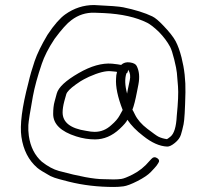

<svg xmlns="http://www.w3.org/2000/svg" viewBox="-20 -625 806 763"><path d="M485 -253C476.2 -286 475.3 -313 482.5 -334C485.2 -334 487.1 -336.8 488.1 -342.5C488.5 -344.8 489.2 -346.7 490 -348V-347C497.4 -335.2 499.2 -321.2 495.5 -305.1C491.8 -289 489.4 -277.3 488.1 -270C486.9 -262.7 485.8 -257 485 -253ZM467.5 -188C465.8 -185.3 461.7 -177.9 455.2 -165.8C448.6 -153.6 437.7 -141 422.5 -128C403.2 -110 381.1 -101 356.2 -101C347.1 -101 335.8 -102.3 322.5 -105C260 -114.4 228.8 -138.8 228.8 -178.3C228.8 -190.5 231 -205.4 235.6 -223C237.7 -231 240.2 -240 243.2 -250.1C246.1 -260.2 258.9 -273.3 281.6 -289.5C295.2 -299.2 305.9 -306.1 313.8 -310L333.8 -320C371.6 -336.8 400.5 -344.1 420.6 -342C426.9 -341.3 432.3 -340.8 436.9 -340.5C441.5 -340.2 444.2 -339.7 445 -339C442.5 -330.3 441.3 -322 441.3 -314C438.8 -281 447.6 -239 467.5 -188ZM461.3 -367C454.1 -368.6 442 -370.3 425 -372C385.4 -375.2 341.3 -362.7 292.5 -334.5C241.2 -304.9 212.2 -277.9 205.6 -253.5C203.5 -245.8 200.6 -235.2 196.9 -221.5C193.1 -207.8 191.3 -191.3 191.3 -172C191.3 -132.1 221.7 -102.4 282.6 -83C307.7 -75 332.6 -71 357.5 -71C393 -71 425.7 -84.9 455.6 -112.8C472.6 -128.7 482.8 -140.8 486.3 -149C501.2 -126.8 522.1 -105.4 548.8 -85C582.6 -57.9 614.1 -43.8 644.4 -42.5C652.4 -42.2 662.6 -47 674.9 -57C687.2 -67 695.2 -77.8 698.9 -89.5C702.6 -101.2 706.1 -115.1 709.5 -131.2C713 -147.3 715.4 -189.6 716.9 -258C717.9 -305.4 712.8 -351.6 701.4 -396.5C694.7 -422.8 686.9 -444.4 678 -461.2C669.1 -478 652.4 -499.1 627.9 -524.5C610.9 -542.2 597.4 -554 585 -560C555.4 -574.2 516.9 -586.2 469.7 -596C453.7 -599.3 415.1 -602.3 353.8 -605C312.1 -605 273.8 -592.5 238.8 -567.5C219.6 -553.8 195 -526.8 168.6 -486.5C144.6 -446.2 127.6 -411.3 117.6 -382C107.6 -352.7 99.2 -323.7 92.6 -295C67.4 -199 58.3 -127.7 65.1 -81C72.7 -29 93.6 11.9 127.9 41.7C136.1 48.8 153.5 59.7 180.1 74.5C190.6 79.5 202.7 83.7 215.6 87C228.5 90.3 241.2 93.7 253.8 97C309.8 111 369.3 118 432.5 118C445 118 457.7 117.2 470.6 115.5C483.5 113.8 502.1 106.8 526.2 94.5C550.4 82.2 568.1 70.2 579.4 58.5C590.6 46.8 598.4 38.3 602.4 33L608.4 24C614.4 16 613.2 9.2 604.9 3.5C596.5 -2.2 587.9 -1 581.2 7L573.8 15C554.9 37.7 532.6 55.5 506.9 68.5C486.5 78.8 471.7 84.7 462.5 86C453.3 87.3 442.9 88 431.3 88C419.6 88 406.3 87.7 391.3 87C353.8 87 294.7 76.1 214.1 54.3C192.6 48.5 170.2 36.4 146.6 18C118.1 -7.3 100.8 -41.6 94.6 -85C92.6 -99 92 -113.4 92.7 -128.1C93.5 -142.9 99.5 -180.9 110.7 -242.3C117.5 -279.1 129.3 -322.2 146.1 -371.5C155.7 -399.8 171.7 -432.8 196.9 -470.5C224.8 -508.2 247.1 -533 263.8 -545C291 -565.6 321.4 -575.4 355 -574.5C367.5 -574.2 380.4 -573.7 393.7 -573C463.6 -569.5 520.6 -556.7 565 -534.5C575 -529.5 591.7 -517.4 611.5 -498.2C630.2 -479 645 -459.3 655.9 -439C660.9 -429.7 666.4 -412.8 672.4 -388.5C678.4 -364.2 681.9 -346.5 682.9 -335.5C683.9 -324.5 685.4 -306.4 687.4 -281.3C689.4 -256.1 687.7 -217 682.4 -164C680.3 -120.9 671.9 -93.6 657.4 -82C650.7 -76.7 646.1 -73.3 643.4 -72C630.3 -73.9 619 -77.2 609.4 -82C602.7 -85.3 588.5 -95.8 565.4 -113.3C542.4 -130.9 526 -149.8 516.2 -170C512.1 -178.7 508.8 -185 506.2 -189C512.2 -204.2 518.2 -228 524.4 -260.5C526.5 -271.5 528.3 -281 530 -289C535.6 -318.3 533.4 -343 523.1 -363C519.4 -370.3 510.4 -375 496.3 -377C482.1 -379 470.4 -375.7 461.3 -367Z"/></svg>

Font: Proton
Style: ExBdExt
Weight: 500
Version: Version 1.017